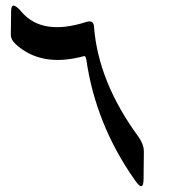

<svg xmlns="http://www.w3.org/2000/svg" viewBox="-20 -562 625 674"><path d="M19 -522Q19 -563 55 -521Q128 -435 283 -485Q309 -493 310 -468Q325 -274 466 -82Q485 -55 485 -30L484 65Q484 115 454 71Q384 -28 341.5 -134.5Q299 -241 283 -353Q280 -367 275 -365Q124 -324 34 -408Q17 -424 18 -443Z"/></svg>

Font: Amiri
Style: Italic
Weight: 400
Italic angle: 10°
Designer: Khaled Hosny
Version: Version 0.113